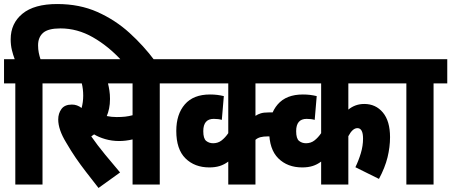

<svg xmlns="http://www.w3.org/2000/svg" viewBox="-20 -916 2240 953"><path d="M56 -502H0V-622H53Q45 -643 39 -667.5Q33 -692 33 -721Q33 -800 91.5 -848Q150 -896 264 -896Q375 -896 463.5 -856.5Q552 -817 622.5 -753Q693 -689 748 -615H584Q518 -687 441 -731Q364 -775 280 -775Q219 -775 194 -753Q169 -731 169 -691Q169 -671 172.5 -654Q176 -637 181 -622H259V-502H191V0H56Z M773 -502V0H638V-224Q621 -220 604 -218Q587 -216 572 -216Q535 -216 502.5 -225.5Q470 -235 447 -249Q440 -244 433 -239Q462 -197 501.5 -149Q541 -101 576 -60L469 17Q433 -29 406 -64Q379 -99 356 -132.5Q333 -166 308 -209Q269 -273 269 -323Q269 -353 285 -375Q301 -397 337 -397Q363 -397 385 -380Q393 -409 393 -441Q393 -474 386 -502H247V-622H841V-502ZM559 -335Q583 -335 601 -337Q619 -339 638 -344V-502H516Q520 -486 523 -466.5Q526 -447 526 -425Q526 -399 521.5 -377.5Q517 -356 510 -340Q533 -335 559 -335Z M1351 -502H1248V-341Q1260 -349 1274.5 -353.5Q1289 -358 1314 -358H1353V-239H1310Q1287 -239 1272.5 -235Q1258 -231 1248 -222V0H1113V-114Q1093 -99 1070.5 -92Q1048 -85 1019 -85Q946 -85 900.5 -130Q855 -175 855 -266Q855 -349 897.5 -398Q940 -447 1022 -447Q1042 -447 1058 -445Q1074 -443 1091 -439L1081 -321Q1064 -326 1041 -326Q989 -326 989 -265Q989 -228 1003.5 -216.5Q1018 -205 1038 -205Q1062 -205 1080 -219Q1098 -233 1113 -255V-502H829V-622H1351Z M1953 -502H1709V-372Q1743 -400 1788 -400Q1845 -400 1880.5 -357.5Q1916 -315 1916 -235Q1916 -186 1903.5 -135Q1891 -84 1861 -28L1744 -86Q1760 -119 1771 -155.5Q1782 -192 1782 -228Q1782 -280 1754 -280Q1730 -280 1709 -240V0H1574V-114Q1554 -99 1531.5 -92Q1509 -85 1480 -85Q1407 -85 1361.5 -130Q1316 -175 1316 -266Q1316 -349 1358.5 -398Q1401 -447 1483 -447Q1503 -447 1519 -445Q1535 -443 1552 -439L1542 -321Q1525 -326 1502 -326Q1450 -326 1450 -265Q1450 -228 1464.5 -216.5Q1479 -205 1499 -205Q1523 -205 1541 -219Q1559 -233 1574 -255V-502H1290V-622H1953Z M2132 -502V0H1997V-502H1941V-622H2200V-502Z"/></svg>

Font: Noto Sans ExtraCondensed ExtraBold
Style: Italic
Weight: 800
Width: 2
Italic angle: -12°
Designer: Monotype Design Team
Foundry: Monotype Imaging Inc.
Version: Version 2.013; ttfautohint (v1.8.4.7-5d5b)